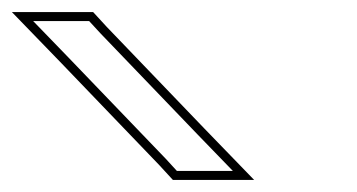

<svg xmlns="http://www.w3.org/2000/svg" viewBox="-338 -775 593 319"><path d="M-224.8 -680 -282.9 -740H-189.9L-171.5 -720L-9.2 -551L48.9 -491H-44.1L-62.4 -511ZM-235.6 -669.6 -73.4 -500.7 -50.7 -476H84.3L1.6 -561.4L-160.6 -730.3L-183.3 -755H-318.3Z"/></svg>

Font: Nordica Plus
Style: NordicaClassicLightOpOblOl
Weight: 300
Version: Version 1.01